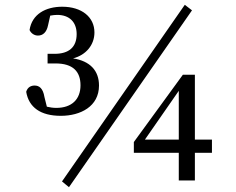

<svg xmlns="http://www.w3.org/2000/svg" viewBox="-20 -751 983 799"><path d="M189 -686C200 -688 210 -689 218 -689C268 -689 299 -660 299 -609C299 -555 267 -527 207 -527H178V-487H211C284 -487 315 -453 315 -396C315 -338 279 -302 214 -302C201 -302 188 -304 175 -307L165 -347C159 -384 143 -395 124 -395C110 -395 95 -389 89 -369C100 -304 149 -269 233 -269C315 -269 392 -308 392 -395C392 -457 355 -497 284 -508C338 -522 373 -564 373 -616C373 -680 320 -723 239 -723C170 -723 113 -692 103 -626C110 -611 124 -603 138 -603C158 -603 174 -616 180 -646ZM749 -731 238 4 267 28 779 -708ZM583 -170 724 -373V-170ZM862 -170H791V-440H741L537 -160V-115H724V0H791V-115H862Z"/></svg>

Font: Noto Serif CJK JP Medium
Style: Regular
Weight: 500
Designer: Ryoko NISHIZUKA 西塚涼子 (kana & ideographs); Frank Grießhammer (Latin, Greek & Cyrillic); Wenlong ZHANG 张文龙 (bopomofo); San
Foundry: Adobe Systems Incorporated
Version: Version 1.000;PS 1;hotconv 16.6.53;makeotf.lib2.5.65590